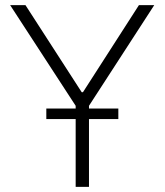

<svg xmlns="http://www.w3.org/2000/svg" viewBox="-20 -727 641 747"><path d="M79.1 -707 297.9 -368.2H302.7L520.5 -707H580.1L326.2 -315.4V-304.7H440.4V-263.7H326.2V0H274.4V-263.7H160.2V-304.7H274.4V-315.4L19.5 -707Z"/></svg>

Font: Pretendard ExtraLight
Style: Regular
Weight: 200
Designer: Base glyphs from Inter by Rasmus Andersson; Hangeul glyphs from Noto Sans CJK(Source Han Sans) by Jang Soo-young and Kan
Foundry: Kil Hyung-jin
Version: Version 1.309